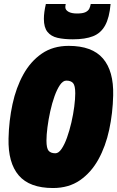

<svg xmlns="http://www.w3.org/2000/svg" viewBox="-20 -939 590 967"><path d="M247 8Q129 8 74.5 -55.5Q20 -119 23 -242Q25 -331 43 -414.5Q61 -498 97.5 -564Q134 -630 190.5 -669Q247 -708 326 -708Q444 -708 498.5 -644.5Q553 -581 550 -459Q548 -369 530 -285.5Q512 -202 475.5 -136Q439 -70 382.5 -31Q326 8 247 8ZM259 -167Q275 -167 290 -189Q305 -211 317.5 -246Q330 -281 339.5 -322Q349 -363 354 -402Q359 -441 359 -469Q359 -508 348 -520.5Q337 -533 314 -533Q297 -533 282 -511Q267 -489 254.5 -454Q242 -419 233 -378Q224 -337 219 -298Q214 -259 214 -231Q214 -192 225 -179.5Q236 -167 259 -167ZM347 -741Q302 -741 269.5 -748.5Q237 -756 219 -778.5Q201 -801 201 -844Q201 -876 211 -919H311Q310 -913 309.5 -909.5Q309 -906 309 -903Q309 -889 324.5 -880Q340 -871 368 -871Q397 -871 411 -878Q425 -885 430 -896Q435 -907 437 -919H537Q531 -850 509.5 -811Q488 -772 448.5 -756.5Q409 -741 347 -741Z"/></svg>

Font: Georama Semi Condensed Black
Style: Italic
Weight: 900
Width: 4
Italic angle: -9°
Designer: Jean-Baptiste Levee
Foundry: Production Type
Version: Version 1.000